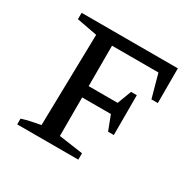

<svg xmlns="http://www.w3.org/2000/svg" viewBox="-122 -653 789 781"><g transform="rotate(30 273.0 -262.0)"><path d="M501 -524V-361H471L441 -470H223V-280H359L384 -346H411V-159H384L358 -227H223V-46L336 -30V0H49V-27Q71 -34 92.5 -38.5Q114 -43 136 -47L145 -476L49 -494V-524Z"/></g></svg>

Font: Piazzolla SC
Style: Regular
Weight: 400
Designer: Juan Pablo del Peral
Foundry: Huerta Tipografica
Version: Version 1.330